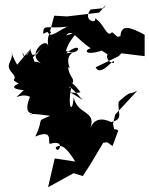

<svg xmlns="http://www.w3.org/2000/svg" viewBox="-20 -593 628 807"><path d="M270 129 328 147 359 99 420 -3 453 21 477 -44C451 -69 419 -2 452 -37C387 10 383 13 449 2L466 -23L455 -72L464 -111L557 -212C511 -188 541 -220 479 -166C472 -119 503 -92 447 -80C380 -112 364 -62 360 -56C386 -129 304 -110 290 -184C284 -109 263 -146 279 -222C261 -228 263 -248 327 -173C249 -225 270 -195 318 -205C271 -272 232 -260 285 -244C297 -267 261 -272 267 -330C288 -330 226 -336 273 -307C245 -381 322 -373 258 -369C333 -429 317 -351 257 -379C276 -446 337 -468 258 -444C282 -476 301 -430 361 -390C335 -384 333 -357 408 -380C373 -408 386 -393 457 -348C428 -398 414 -332 458 -328C467 -364 406 -264 382 -310L479 -357L490 -369L588 -357V-447C529 -478 490 -494 486 -441C451 -437 483 -419 516 -433C465 -447 501 -414 451 -458C429 -430 416 -498 379 -516C390 -491 324 -506 361 -553L417 -559L425 -573L397 -540L262 -524L208 -527L191 -464L161 -451C163 -495 177 -470 263 -481C210 -457 190 -424 174 -472C221 -442 171 -478 183 -397C177 -444 89 -366 152 -327C110 -347 137 -307 108 -382C64 -324 99 -349 73 -371C94 -325 98 -326 159 -398C119 -352 157 -368 90 -361C118 -392 128 -413 52 -321C14 -389 38 -370 30 -367C33 -331 -3 -323 33 -284C60 -252 13 -266 60 -241C62 -244 1 -221 80 -214C20 -155 61 -208 106 -186C83 -130 100 -117 114 -117C116 -102 66 -125 191 -106C125 -79 169 -100 128 -19C203 -50 181 -3 189 12C262 -11 222 63 214 27C239 6 267 38 296 86L210 73L182 194L291 134Z"/></svg>

Font: Hussar Lance
Style: ExBd
Weight: 700
Foundry: Cannot Into Space Fonts, PlusOne Fonts
Version: Version 2.270